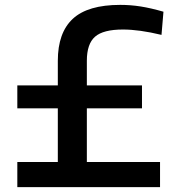

<svg xmlns="http://www.w3.org/2000/svg" viewBox="-20 -767 740 787"><path d="M51 -417H217V-518Q217 -633 278.5 -690Q340 -747 473 -747Q515 -747 556.5 -740.5Q598 -734 650 -719L642 -624Q551 -646 484 -646Q403 -646 369.5 -616.5Q336 -587 336 -518V-417H562V-323H336V-103H636V0H51V-103H217V-323H51Z"/></svg>

Font: Encode Sans Wide
Style: Medium
Weight: 500
Designer: Pablo Impallari, Andres Torresi
Foundry: Pablo Impallari, Andres Torresi
Version: Version 1.000; ttfautohint (v1.00) -l 8 -r 50 -G 200 -x 14 -